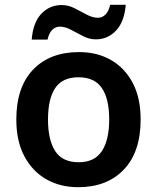

<svg xmlns="http://www.w3.org/2000/svg" viewBox="-20 -770 654 800"><path d="M566 -272Q566 -137 496 -63.5Q426 10 306 10Q231 10 173 -23Q115 -56 81.5 -119Q48 -182 48 -272Q48 -407 118 -480Q188 -553 309 -553Q385 -553 442.5 -520Q500 -487 533 -424.5Q566 -362 566 -272ZM180 -272Q180 -187 210 -140.5Q240 -94 308 -94Q374 -94 404.5 -140.5Q435 -187 435 -272Q435 -358 404.5 -403Q374 -448 307 -448Q240 -448 210 -403Q180 -358 180 -272ZM112 -605Q118 -677 152.5 -713Q187 -749 237 -749Q265 -749 291 -735.5Q317 -722 341.5 -709Q366 -696 388 -696Q406 -696 419.5 -709.5Q433 -723 439 -750H504Q498 -679 463.5 -642.5Q429 -606 379 -606Q353 -606 327 -619Q301 -632 276.5 -645.5Q252 -659 229 -659Q211 -659 197.5 -645.5Q184 -632 178 -605Z"/></svg>

Font: Noto Sans Kawi SemiBold
Style: Regular
Weight: 600
Designer: Fadhl Haqq
Version: Version 1.000